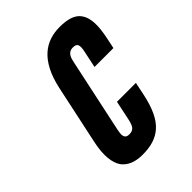

<svg xmlns="http://www.w3.org/2000/svg" viewBox="-171 -636 725 725"><g transform="rotate(-45 191.5 -273.5)"><path d="M159 -126C155 -106 151 -82 178 -82C201 -82 209 -93 216 -126L232 -202H333L322 -149C309 -88 290 -49 263 -25C236 -1 202 8 159 8C123 8 93 -2 74 -27C57 -52 51 -93 64 -154L115 -393C128 -454 151 -495 179 -520C207 -545 242 -555 278 -555C321 -555 352 -546 368 -522C385 -498 388 -459 375 -398L366 -355H265L279 -421C286 -454 282 -465 259 -465C232 -465 226 -441 222 -421Z"/></g></svg>

Font: League Gothic Italic
Style: Regular
Weight: 400
Designer: Tyler Finck
Foundry: The League of Moveable Type
Version: Version 1.001;PS 001.001;hotconv 1.0.56;makeotf.lib2.0.21325